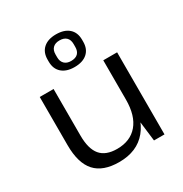

<svg xmlns="http://www.w3.org/2000/svg" viewBox="-185 -944 1044 1094"><g transform="rotate(-30 337.0 -397.5)"><path d="M169 -234Q169 -146 204 -104.5Q239 -63 313 -63Q400 -63 448 -119.5Q496 -176 496 -282L531 -345V-288Q531 -146 467.5 -69Q404 8 286 8Q180 8 129 -48.5Q78 -105 78 -223V-540H169ZM587 0H518L496 -182V-540H587ZM336 -588Q283 -588 253 -614.5Q223 -641 223 -689V-702Q223 -750 253 -776.5Q283 -803 336 -803Q390 -803 420 -776.5Q450 -750 450 -702V-689Q450 -641 420 -614.5Q390 -588 336 -588ZM336 -628Q366 -628 381 -643Q396 -658 396 -686V-705Q396 -733 380.5 -748Q365 -763 336 -763Q308 -763 292.5 -748Q277 -733 277 -705V-686Q277 -659 292.5 -643.5Q308 -628 336 -628Z"/></g></svg>

Font: Pathway Extreme 72pt Medium
Style: Regular
Weight: 500
Designer: Eduardo Rodriguez Tunni
Foundry: Eduardo Rodriguez Tunni
Version: Version 1.001;gftools[0.9.26]